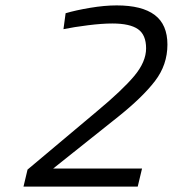

<svg xmlns="http://www.w3.org/2000/svg" viewBox="-20 -691 640 711"><path d="M82 -63 338 -278Q433 -357 477 -409.5Q521 -462 521 -512Q521 -562 491 -583Q461 -604 396 -604Q358 -604 306 -597.5Q254 -591 215 -583L223 -642Q260 -653 313.5 -662Q367 -671 412 -671Q506 -671 553 -635.5Q600 -600 600 -526Q600 -451 554 -391Q508 -331 418 -259L177 -67H506L490 0H67Z"/></svg>

Font: Cairo
Style: Italic
Weight: 400
Italic angle: -13°
Designer: Mohamed Gaber, Accademia di Belle Arti di Urbino and others
Foundry: Kief Type Foundry, Accademia di Belle Arti di Urbino and others
Version: Version 3.011